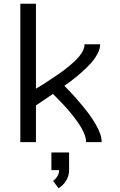

<svg xmlns="http://www.w3.org/2000/svg" viewBox="-20 -755 640 1020"><path d="M88 0V-735H171V-284Q186 -293 201.5 -302.5Q217 -312 232 -322Q247 -332 262 -342Q277 -352 292 -362Q307 -372 321 -383Q335 -394 349 -405.5Q363 -417 376 -429Q389 -441 400.5 -455Q412 -469 420.5 -485.5Q429 -502 429 -520H512Q512 -501 504.5 -483.5Q497 -466 487 -450.5Q477 -435 464.5 -421Q452 -407 438.5 -394Q425 -381 411 -368.5Q397 -356 382 -344Q367 -332 352.5 -321Q338 -310 322 -299Q338 -283 354 -266Q370 -249 385 -232Q400 -215 414.5 -197.5Q429 -180 443 -162Q457 -144 469.5 -125Q482 -106 493 -86Q504 -66 512 -44.5Q520 -23 520 0H437Q437 -20 430 -38.5Q423 -57 413 -74.5Q403 -92 391.5 -108Q380 -124 368 -139.5Q356 -155 343 -170Q330 -185 316.5 -199.5Q303 -214 289 -228Q275 -242 261 -256Q238 -240 215.5 -225Q193 -210 171 -195V0ZM291 245 262 206Q276 196 285 181Q294 166 294 149H253V55H347V149Q347 164 343 178Q339 192 331.5 204.5Q324 217 313.5 227.5Q303 238 291 245Z"/></svg>

Font: Nova
Style: Regular
Weight: 400
Monospace: yes
Designer: Belleve Invis
Foundry: Belleve Invis
Version: Version 24.1.4; ttfautohint (v1.8.4)